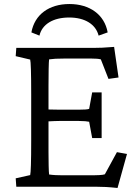

<svg xmlns="http://www.w3.org/2000/svg" viewBox="-20 -928 688 954"><path d="M564 6 611 -163 561 -172 501 -62C490 -58 467 -57 417 -57H293C266 -57 244 -58 224 -61C222 -73 221 -130 221 -171V-325C242 -326 260 -327 276 -327H371C396 -327 415 -325 423 -323L438 -242H485V-469H438L423 -387C415 -384 396 -383 371 -383H276C260 -383 242 -384 221 -384V-502C221 -553 222 -624 224 -633C245 -636 264 -637 295 -637H437C455 -637 470 -636 481 -633L519 -536L569 -543L547 -695C500 -691 472 -690 442 -690H61L58 -649L130 -632C133 -623 135 -566 135 -460V-229C135 -124 133 -69 130 -58L58 -42L61 0H464C491 0 517 1 564 6ZM136 -767 176 -751C189 -807 243 -841 324 -841C402 -841 456 -807 470 -751L515 -767C499 -856 425 -908 325 -908C224 -908 152 -856 136 -767Z"/></svg>

Font: TPK Tissa Web Quiz
Style: Regular
Weight: 400
Designer: Jacques Le Bailly, Suppakit Chalermlarp | Katatrad Co.,Ltd.
Foundry: Jacques Le Bailly, Cadson Demak Co.,Ltd.
Version: Version 5.000;Glyphs 3.1.2 (3151)